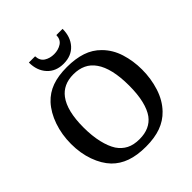

<svg xmlns="http://www.w3.org/2000/svg" viewBox="-247 -1092 1265 1265"><g transform="rotate(-45 385.5 -459.0)"><path d="M724 -368Q724 -284 699.5 -207Q675 -130 624 -77Q582 -33 523 -11.5Q464 10 383 10Q301 10 242 -11Q183 -32 142 -74Q98 -120 72 -192.5Q46 -265 46 -352Q46 -439 72.5 -515.5Q99 -592 146 -643Q188 -688 246 -709Q304 -730 385 -730Q464 -730 524 -710Q584 -690 627 -646Q678 -595 701 -522Q724 -449 724 -368ZM181 -371Q181 -292 195.5 -230.5Q210 -169 235 -130Q260 -93 297 -74Q334 -55 388 -55Q486 -55 535 -121Q561 -157 575 -215.5Q589 -274 589 -354Q589 -434 575 -494Q561 -554 534 -592Q508 -630 469.5 -648Q431 -666 382 -666Q333 -666 297 -649Q261 -632 237 -600Q181 -526 181 -371ZM543 -928H485Q484 -887 454.5 -868Q425 -849 386 -849Q347 -849 318 -867.5Q289 -886 287 -928H229Q229 -853 271.5 -806.5Q314 -760 386 -760Q459 -760 501 -806.5Q543 -853 543 -928Z"/></g></svg>

Font: Domine SemiBold
Style: Regular
Weight: 600
Designer: Pablo Impallari, Rodrigo Fuenzalida, Brenda Gallo
Foundry: Pablo Impallari, Rodrigo Fuenzalida, Brenda Gallo
Version: Version 2.000